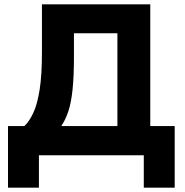

<svg xmlns="http://www.w3.org/2000/svg" viewBox="-20 -718 855 888"><path d="M17 150V-135H93Q116 -157 134.5 -197Q153 -237 163.5 -304.5Q174 -372 174 -476V-698H675V-135H788V150H645V0H160V150ZM265 -135H523V-564H322V-455Q322 -364 315.5 -303Q309 -242 296 -203Q283 -164 265 -138Z"/></svg>

Font: IBM Plex Sans
Style: Bold
Weight: 700
Designer: Mike Abbink, Paul van der Laan, Pieter van Rosmalen
Foundry: Bold Monday
Version: Version 3.201